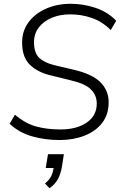

<svg xmlns="http://www.w3.org/2000/svg" viewBox="-20 -733 647 1016"><path d="M296 8Q219 8 150 -11.5Q81 -31 31 -78L59 -126Q113 -80 170.5 -64Q228 -48 300 -48Q386 -48 439 -84.5Q492 -121 492 -185Q492 -229 461 -260Q430 -291 350 -309L249 -334Q180 -350 138.5 -390Q97 -430 97 -508Q97 -570 131.5 -616Q166 -662 224.5 -687.5Q283 -713 354 -713Q421 -713 485.5 -691.5Q550 -670 595 -623L566 -574Q521 -619 466 -638Q411 -657 352 -657Q297 -657 254 -639Q211 -621 185.5 -588Q160 -555 160 -510Q160 -453 187.5 -427Q215 -401 268 -388L370 -364Q466 -342 510.5 -298.5Q555 -255 555 -192Q555 -127 520.5 -82.5Q486 -38 427 -15Q368 8 296 8ZM242 263 218 238Q242 218 251 199Q260 180 264 156H222L234 83H318L308 147Q302 185 287 213.5Q272 242 242 263Z"/></svg>

Font: Nunito Sans Light
Style: Italic
Weight: 300
Italic angle: -9°
Designer: Vernon Adams
Foundry: Vernon Adams
Version: Version 3.006; ttfautohint (v1.8.3)